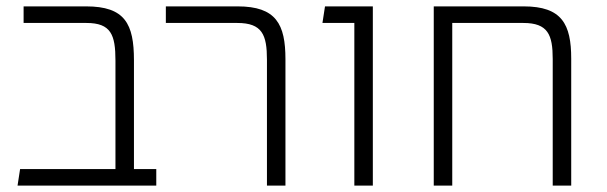

<svg xmlns="http://www.w3.org/2000/svg" viewBox="-20 -582 1902 602"><path d="M400 -52V-393C400 -507 372 -562 250 -562H54V-510H251C328 -510 342 -473 342 -392V-52H43L35 0H470V-52Z M817 0H875V-396C875 -506 846 -562 725 -562H500V-510H724C802 -510 817 -473 817 -395Z M1091 0H1149V-562H999L991 -510H1091Z M1622 -562H1340V0H1398V-510H1621C1698 -510 1713 -473 1713 -397V0H1771V-398C1771 -506 1742 -562 1622 -562Z"/></svg>

Font: FiraGO Light
Style: Regular
Weight: 300
Designer: bBox Type
Foundry: bBox Type GmbH
Version: Version 1.001;PS 001.001;hotconv 1.0.88;makeotf.lib2.5.64775